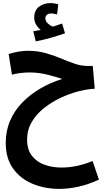

<svg xmlns="http://www.w3.org/2000/svg" viewBox="-20 -828 687 1240"><path d="M365 392Q269 392 190 359Q111 326 64 260Q17 194 17 95Q17 17 45.5 -49Q74 -115 125 -167Q176 -219 241.5 -257Q307 -295 382 -318Q338 -333 283 -346.5Q228 -360 170 -360Q139 -360 109.5 -356Q80 -352 57 -346L36 -479Q64 -488 96 -494Q128 -500 160 -500Q222 -500 275 -485Q328 -470 374 -450.5Q420 -431 462.5 -416.5Q505 -402 547 -402H579L592 -255Q545 -253 486.5 -238Q428 -223 370 -195.5Q312 -168 263 -129Q214 -90 184.5 -39Q155 12 155 73Q155 138 186 178Q217 218 267.5 236Q318 254 377 254Q427 254 476.5 243.5Q526 233 578 212L619 332Q550 364 485 378Q420 392 365 392ZM211 -561 195 -626Q224 -631 243 -635Q226 -648 213.5 -668.5Q201 -689 201 -714Q201 -762 232.5 -785Q264 -808 305 -808Q333 -808 356 -800L349 -735Q339 -737 329 -739Q319 -741 309 -741Q293 -741 283 -732.5Q273 -724 273 -711Q273 -691 289 -676.5Q305 -662 322 -656Q354 -666 381 -676L400 -613Q363 -600 311.5 -585Q260 -570 211 -561Z"/></svg>

Font: Noto Sans Arabic SemCond
Style: Bold
Weight: 700
Width: 4
Designer: Monotype Design Team, Nadine Chahine, Nizar Qandah and Khaled Hosny
Foundry: Monotype Imaging Inc.
Version: Version 2.012; ttfautohint (v1.8.4.7-5d5b)